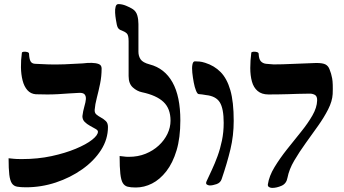

<svg xmlns="http://www.w3.org/2000/svg" viewBox="-20 -904 1680 939"><path d="M107 12Q81 12 64 9Q47 6 38 -7.5Q29 -21 25.5 -49.5Q22 -78 22 -130Q36 -129 47 -127.5Q58 -126 87 -126Q165 -126 232 -140.5Q299 -155 350.5 -176.5Q402 -198 430.5 -220.5Q459 -243 459 -260Q459 -267 447.5 -273.5Q436 -280 420.5 -288.5Q405 -297 394 -308Q383 -319 383 -336Q386 -361 392.5 -383Q399 -405 400 -419Q401 -433 394.5 -441.5Q388 -450 370 -450Q343 -449 317 -447Q291 -445 264.5 -443.5Q238 -442 211 -442Q184 -442 155 -443Q130 -445 114 -463Q98 -481 90.5 -510.5Q83 -540 82.5 -575Q82 -610 87 -646Q88 -650 96 -651Q104 -652 113 -649.5Q122 -647 122 -641Q123 -617 129 -605Q135 -593 151 -592Q182 -590 218 -589Q254 -588 295.5 -589.5Q337 -591 385 -594Q408 -597 429 -596.5Q450 -596 463.5 -590.5Q477 -585 477 -569Q477 -531 469.5 -494.5Q462 -458 453.5 -425.5Q445 -393 443 -367Q442 -352 451.5 -344Q461 -336 474 -329Q487 -322 497.5 -312Q508 -302 508 -283Q508 -223 474 -170Q440 -117 382 -76Q324 -35 253 -11.5Q182 12 107 12Z M565 -141Q579 -140 587 -138.5Q595 -137 610 -137Q655 -137 692 -152Q729 -167 756.5 -192.5Q784 -218 799 -249.5Q814 -281 814 -314Q814 -373 779.5 -405.5Q745 -438 674 -453Q650 -458 629.5 -476.5Q609 -495 609 -532Q609 -561 609 -588.5Q609 -616 609 -644.5Q609 -673 609 -703Q609 -732 600 -740.5Q591 -749 575 -755Q562 -759 556.5 -768.5Q551 -778 547 -807Q544 -824 543 -841.5Q542 -859 545.5 -871.5Q549 -884 559 -884Q577 -884 596.5 -876Q616 -868 630 -859Q646 -848 651.5 -828.5Q657 -809 657 -786Q657 -755 657 -716Q657 -677 657 -651Q657 -630 667.5 -614Q678 -598 712 -589Q785 -570 823.5 -501.5Q862 -433 862 -315Q862 -230 843.5 -168.5Q825 -107 793.5 -66.5Q762 -26 723.5 -6.5Q685 13 644 13Q619 13 604 9Q589 5 580.5 -9Q572 -23 568.5 -54.5Q565 -86 565 -141Z M1006 3Q1000 3 992.5 -1Q985 -5 990 -17Q1002 -43 1016.5 -74Q1031 -105 1044 -140.5Q1057 -176 1065.5 -217Q1074 -258 1074 -303Q1074 -373 1055 -403.5Q1036 -434 988 -439Q979 -441 969.5 -442Q960 -443 951 -444Q945 -445 938.5 -461Q932 -477 927.5 -501Q923 -525 920.5 -548.5Q918 -572 921 -588Q924 -604 933 -604Q944 -604 955.5 -603Q967 -602 983 -597Q1028 -583 1059 -551.5Q1090 -520 1106.5 -463Q1123 -406 1123 -313Q1123 -241 1107 -174Q1091 -107 1064 -28Q1058 -10 1039 -3.5Q1020 3 1006 3Z M1290 -2Q1296 -43 1322.5 -86.5Q1349 -130 1383.5 -173.5Q1418 -217 1452 -259Q1486 -301 1508 -339.5Q1530 -378 1531 -412Q1532 -434 1519 -440.5Q1506 -447 1492 -446Q1460 -446 1436 -445Q1412 -444 1391 -443.5Q1370 -443 1346.5 -442.5Q1323 -442 1293 -442Q1260 -442 1240 -459Q1220 -476 1212 -505.5Q1204 -535 1204 -571.5Q1204 -608 1209 -646Q1210 -650 1218.5 -651Q1227 -652 1236 -649.5Q1245 -647 1245 -641Q1246 -615 1255.5 -604.5Q1265 -594 1281 -592Q1297 -590 1318 -589Q1360 -589 1411 -591.5Q1462 -594 1527 -596Q1559 -596 1572.5 -588.5Q1586 -581 1592 -564Q1600 -545 1604.5 -520.5Q1609 -496 1607 -444Q1605 -409 1585 -369.5Q1565 -330 1535.5 -288.5Q1506 -247 1475 -204Q1444 -161 1419 -118.5Q1394 -76 1386 -35Q1381 -6 1357 4.5Q1333 15 1311 15Q1303 15 1296 11Q1289 7 1290 -2Z"/></svg>

Font: Noto Rashi Hebrew SemiBold
Style: Regular
Weight: 600
Version: Version 1.006